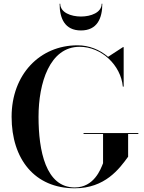

<svg xmlns="http://www.w3.org/2000/svg" viewBox="-20 -1004 776 1034"><path d="M304.5 -984H301C301 -905.5 328.5 -840 416 -840C503.5 -840 531 -905.5 531 -984H527.5C527.5 -936.5 470 -915 416 -915C362 -915 304.5 -936.5 304.5 -984ZM430 -287.5V-282.5H535V-125C522.5 -93 486.5 5.5 382.5 5.5C226 5.5 187.5 -193 187.5 -375C187.5 -557 247.5 -752 409 -752C526.5 -752 631 -653 641.5 -537.5H646V-750H642L562 -698C517.5 -736.5 460 -760 397.5 -760C194.5 -760 42.5 -603 42.5 -375C42.5 -147 167 10 382.5 10C545.5 10 622.5 -94.5 670 -160V-282.5H725V-287.5Z"/></svg>

Font: Bodoni* 36pt Medium
Style: Regular
Weight: 500
Version: Version 2.3